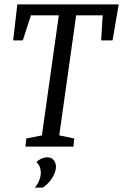

<svg xmlns="http://www.w3.org/2000/svg" viewBox="-20 -668 561 875"><path d="M96 0 100 -37 171 -51 248 -598H121L84 -484H40L59 -648H521L493 -484H441L448 -598H327L250 -51L318 -37L315 0ZM139 187Q151 173 158.5 154.5Q166 136 166 119Q166 106 161.5 93.5Q157 81 146 71Q158 59 171 54Q184 49 194 49Q216 49 225.5 62.5Q235 76 235 91Q235 116 217.5 143.5Q200 171 175 187Z"/></svg>

Font: Faustina
Style: Italic
Weight: 400
Italic angle: -8°
Designer: Alfonso Garcia
Foundry: http://www.omnibus-type.com
Version: Version 1.200